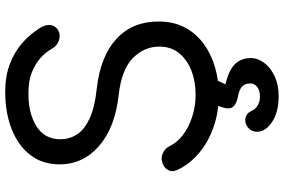

<svg xmlns="http://www.w3.org/2000/svg" viewBox="-192 -638 1064 719"><g transform="rotate(-90 339.5 -278.0)"><path d="M345 10Q281 10 224.5 -9.5Q168 -29 126 -64.5Q84 -100 63 -146Q54 -165 63.5 -181.5Q73 -198 96 -203Q112 -207 128.5 -198.5Q145 -190 153 -173Q166 -146 194 -124.5Q222 -103 261.5 -90Q301 -77 345 -77Q395 -77 435.5 -93Q476 -109 500.5 -139Q525 -169 525 -213Q525 -269 482.5 -311.5Q440 -354 345 -365Q223 -378 153.5 -438Q84 -498 84 -586Q84 -651 119.5 -696.5Q155 -742 216.5 -766Q278 -790 355 -790Q414 -790 459 -773Q504 -756 538 -726.5Q572 -697 596 -658Q608 -638 605.5 -620Q603 -602 587 -592Q569 -582 549 -588.5Q529 -595 519 -612Q504 -639 481 -659Q458 -679 426.5 -691Q395 -703 352 -703Q277 -704 227.5 -673.5Q178 -643 178 -583Q178 -551 194.5 -523.5Q211 -496 252.5 -475.5Q294 -455 369 -447Q490 -433 554.5 -373Q619 -313 619 -216Q619 -160 597 -118Q575 -76 536.5 -47.5Q498 -19 448.5 -4.5Q399 10 345 10ZM338 234Q280 234 243 209.5Q206 185 206 153Q206 135 219 122Q232 109 250 109Q261 109 269.5 114.5Q278 120 284 132Q291 148 305.5 156Q320 164 339 164Q360 164 373.5 154Q387 144 387 128Q387 109 376.5 98Q366 87 340 82Q311 77 299.5 63Q288 49 299 19L311 -14Q317 -32 330 -41.5Q343 -51 363 -51Q386 -51 397.5 -36Q409 -21 399 1L384 35Q436 47 459 70Q482 93 482 130Q482 156 464 180Q446 204 414 219Q382 234 338 234Z"/></g></svg>

Font: Comfortaa SemiBold
Style: Regular
Weight: 600
Designer: Johan Aakerlund
Foundry: Johan Aakerlund
Version: Version 3.104; ttfautohint (v1.8.1.43-b0c9)